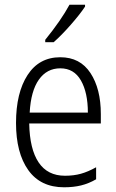

<svg xmlns="http://www.w3.org/2000/svg" viewBox="-20 -785 494 815"><path d="M408 -301V-261H104Q106 -152 144 -95.5Q182 -39 256 -39Q293 -39 323.5 -47.5Q354 -56 388 -75V-24Q357 -6 324.5 2Q292 10 252 10Q152 10 100 -63Q48 -136 48 -263Q48 -391 97 -466.5Q146 -542 236 -542Q320 -542 364 -475Q408 -408 408 -301ZM106 -307H353Q353 -392 323.5 -443.5Q294 -495 236 -495Q179 -495 145 -447Q111 -399 106 -307ZM341 -757Q320 -725 280.5 -680Q241 -635 208 -606H172V-616Q240 -700 275 -765H341Z"/></svg>

Font: Noto Sans Display Light Narrow
Style: Regular
Weight: 300
Width: 4
Designer: Monotype Design team
Foundry: Monotype Imaging Inc.
Version: Version 1.000